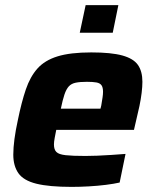

<svg xmlns="http://www.w3.org/2000/svg" viewBox="-20 -723 608 751"><path d="M260 8Q172 8 122 -4.5Q72 -17 52 -45.5Q32 -74 32 -118Q32 -145 36.5 -179Q41 -213 50 -254Q64 -323 81 -373Q98 -423 126.5 -455Q155 -487 205 -502.5Q255 -518 337 -518Q415 -518 458.5 -506Q502 -494 519.5 -469Q537 -444 537 -403Q537 -384 534 -359.5Q531 -335 525.5 -308.5Q520 -282 513 -254L504 -215H200Q197 -200 194 -184Q191 -168 191 -158Q191 -138 200.5 -128.5Q210 -119 236.5 -116Q263 -113 314 -113Q334 -113 360.5 -114Q387 -115 416 -117Q445 -119 471 -121L448 -9Q426 -4 394.5 0Q363 4 327.5 6Q292 8 260 8ZM218 -298H373L376 -310Q379 -328 381 -341Q383 -354 383 -364Q383 -381 377 -389.5Q371 -398 357 -400.5Q343 -403 320 -403Q293 -403 276 -399.5Q259 -396 249 -385Q239 -374 232 -353Q225 -332 218 -298ZM292 -595 315 -703H443L421 -595Z"/></svg>

Font: Saira Thin
Style: Bold Italic
Weight: 700
Italic angle: -12°
Version: Version 1.101